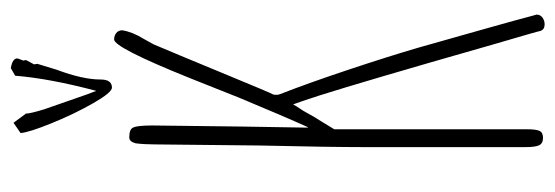

<svg xmlns="http://www.w3.org/2000/svg" viewBox="-356 -655 1027 355"><g transform="rotate(-90 157.5 -477.5)"><path d="M278 9Q277 3 254 -75L219 -197Q164 -387 148 -432L142 -449Q141 -447 138.5 -443Q136 -439 130 -430Q118 -408 110 -396L96 -373V-17Q96 0 93 6.5Q90 13 80 13Q70 13 66.5 6Q63 -1 63 -19V-321Q63 -380 66 -513L68 -705Q68 -724 70 -740Q73 -752 81 -752Q96 -752 99 -745Q103 -738 103 -709L101 -543L99 -422H100Q119 -464 154 -548L191 -641Q247 -780 262 -780Q269 -780 274 -776Q279 -772 279 -765Q276 -746 263 -725L253 -707Q236 -667 203 -587Q163 -490 160 -485Q159 -478 161 -473Q181 -422 206 -347Q231 -272 247 -217Q264 -157 281.5 -95Q299 -33 306 -6Q308 0 308 1Q308 8 302.5 12Q297 16 290 16Q281 16 278 9ZM89 -953 108 -966 125 -943Q125 -935 133 -909Q143 -881 152.5 -853Q162 -825 167 -813Q190 -900 195 -963L209 -971Q227 -968 227 -959Q227 -958 223 -948L224 -943L216 -928L217 -922L206 -886Q188 -838 188 -805Q188 -784 173 -784Q164 -784 144 -819Q124 -854 107 -896Q90 -938 89 -953Z"/></g></svg>

Font: Amatic SC
Style: Regular
Weight: 400
Designer: Multiple Designers
Foundry: Vernon Adams
Version: Version 2.505